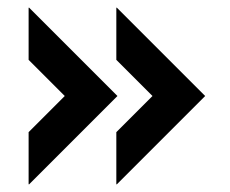

<svg xmlns="http://www.w3.org/2000/svg" viewBox="-20 -540 611 510"><path d="M290 -50 289 -51V-189L385 -285L289 -381V-519L290 -520L525 -285ZM57 -50 56 -51V-189L152 -285L56 -381V-519L57 -520L292 -285Z"/></svg>

Font: Transit CAT
Style: Regular
Weight: 400
Designer: Peter Wiegel
Foundry: Peter Wiegel
Version: 1.000